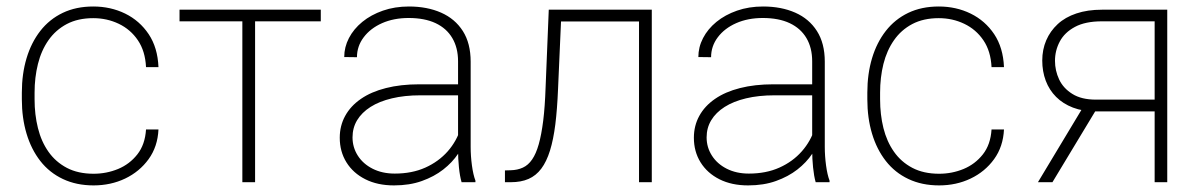

<svg xmlns="http://www.w3.org/2000/svg" viewBox="-20 -558 3679 588"><path d="M266.6 -25.9Q306.2 -25.9 341.6 -40.5Q377 -55.2 400.6 -85.2Q424.3 -115.2 427.2 -161.6H465.3Q462.9 -108.9 435.1 -70.6Q407.2 -32.2 363.3 -11.2Q319.3 9.8 266.6 9.8Q213.9 9.8 172.6 -9.8Q131.3 -29.3 103.5 -64.9Q75.7 -100.6 61.3 -148.7Q46.9 -196.8 46.9 -253.9V-274.4Q46.9 -331.5 61.3 -379.6Q75.7 -427.7 103.5 -463.4Q131.3 -499 172.1 -518.6Q212.9 -538.1 265.6 -538.1Q318.8 -538.1 363.3 -516.4Q407.7 -494.6 435.3 -453.4Q462.9 -412.1 465.3 -352.5H427.2Q424.8 -401.4 402.3 -434.6Q379.9 -467.8 343.8 -485.1Q307.6 -502.4 265.6 -502.4Q218.8 -502.4 184.6 -484.4Q150.4 -466.3 128.4 -434.8Q106.4 -403.3 96.2 -362.1Q85.9 -320.8 85.9 -274.4V-253.9Q85.9 -207 96.2 -165.8Q106.4 -124.5 128.4 -93.3Q150.4 -62 184.8 -43.9Q219.2 -25.9 266.6 -25.9Z M761.2 -528.3V0H722.2V-528.3ZM962.4 -528.3V-492.7H529.8V-528.3Z M1382.8 -97.2V-370.1Q1382.8 -411.6 1365.2 -441.4Q1347.7 -471.2 1314 -487.1Q1280.3 -502.9 1231.4 -502.9Q1186 -502.9 1150.1 -487.1Q1114.3 -471.2 1093.8 -443.8Q1073.2 -416.5 1073.2 -382.8L1034.2 -383.3Q1034.2 -413.6 1048.6 -441.4Q1063 -469.2 1089.6 -491Q1116.2 -512.7 1152.6 -525.4Q1189 -538.1 1232.4 -538.1Q1288.1 -538.1 1330.8 -519.3Q1373.5 -500.5 1397.5 -462.9Q1421.4 -425.3 1421.4 -369.1V-108.4Q1421.4 -80.1 1425.3 -51.3Q1429.2 -22.5 1436 -4.9V0H1393.6Q1388.2 -18.6 1385.5 -45.4Q1382.8 -72.3 1382.8 -97.2ZM1395.5 -299.8 1396.5 -266.1H1267.6Q1218.8 -266.1 1180.2 -256.8Q1141.6 -247.6 1114.7 -230.5Q1087.9 -213.4 1073.7 -189.9Q1059.6 -166.5 1059.6 -137.2Q1059.6 -106.9 1075.7 -81.5Q1091.8 -56.2 1121.1 -41.3Q1150.4 -26.4 1189 -26.4Q1241.7 -26.4 1282.5 -44.7Q1323.2 -63 1351.1 -94.5Q1378.9 -126 1391.6 -167.5L1408.7 -139.2Q1400.4 -113.3 1382.8 -86.9Q1365.2 -60.5 1337.4 -38.8Q1309.6 -17.1 1272 -3.7Q1234.4 9.8 1186.5 9.8Q1136.2 9.8 1098.9 -9Q1061.5 -27.8 1041 -60.8Q1020.5 -93.8 1020.5 -136.2Q1020.5 -172.9 1037.1 -203.1Q1053.7 -233.4 1085.2 -255.1Q1116.7 -276.9 1161.9 -288.3Q1207 -299.8 1263.7 -299.8Z M1947.8 -528.3V-492.2H1672.9V-528.3ZM1976.1 -528.3V0H1937V-528.3ZM1660.6 -528.3H1699.7L1689 -285.2Q1686.5 -224.1 1680.7 -177.2Q1674.8 -130.4 1664.3 -96.7Q1653.8 -63 1637.7 -41.5Q1621.6 -20 1598.6 -10Q1575.7 0 1544.4 0H1526.4V-36.1L1543.9 -36.6Q1564.9 -37.1 1581.3 -44.7Q1597.7 -52.2 1609.6 -69.6Q1621.6 -86.9 1629.9 -116.2Q1638.2 -145.5 1643.6 -188.5Q1648.9 -231.4 1650.9 -291Z M2467.3 -97.2V-370.1Q2467.3 -411.6 2449.7 -441.4Q2432.1 -471.2 2398.4 -487.1Q2364.7 -502.9 2315.9 -502.9Q2270.5 -502.9 2234.6 -487.1Q2198.7 -471.2 2178.2 -443.8Q2157.7 -416.5 2157.7 -382.8L2118.7 -383.3Q2118.7 -413.6 2133.1 -441.4Q2147.5 -469.2 2174.1 -491Q2200.7 -512.7 2237.1 -525.4Q2273.4 -538.1 2316.9 -538.1Q2372.6 -538.1 2415.3 -519.3Q2458 -500.5 2481.9 -462.9Q2505.9 -425.3 2505.9 -369.1V-108.4Q2505.9 -80.1 2509.8 -51.3Q2513.7 -22.5 2520.5 -4.9V0H2478Q2472.7 -18.6 2470 -45.4Q2467.3 -72.3 2467.3 -97.2ZM2480 -299.8 2481 -266.1H2352.1Q2303.2 -266.1 2264.6 -256.8Q2226.1 -247.6 2199.2 -230.5Q2172.4 -213.4 2158.2 -189.9Q2144 -166.5 2144 -137.2Q2144 -106.9 2160.2 -81.5Q2176.3 -56.2 2205.6 -41.3Q2234.9 -26.4 2273.4 -26.4Q2326.2 -26.4 2366.9 -44.7Q2407.7 -63 2435.5 -94.5Q2463.4 -126 2476.1 -167.5L2493.2 -139.2Q2484.9 -113.3 2467.3 -86.9Q2449.7 -60.5 2421.9 -38.8Q2394 -17.1 2356.4 -3.7Q2318.8 9.8 2271 9.8Q2220.7 9.8 2183.3 -9Q2146 -27.8 2125.5 -60.8Q2105 -93.8 2105 -136.2Q2105 -172.9 2121.6 -203.1Q2138.2 -233.4 2169.7 -255.1Q2201.2 -276.9 2246.3 -288.3Q2291.5 -299.8 2348.1 -299.8Z M2856 -25.9Q2895.5 -25.9 2930.9 -40.5Q2966.3 -55.2 2990 -85.2Q3013.7 -115.2 3016.6 -161.6H3054.7Q3052.2 -108.9 3024.4 -70.6Q2996.6 -32.2 2952.6 -11.2Q2908.7 9.8 2856 9.8Q2803.2 9.8 2762 -9.8Q2720.7 -29.3 2692.9 -64.9Q2665 -100.6 2650.6 -148.7Q2636.2 -196.8 2636.2 -253.9V-274.4Q2636.2 -331.5 2650.6 -379.6Q2665 -427.7 2692.9 -463.4Q2720.7 -499 2761.5 -518.6Q2802.2 -538.1 2855 -538.1Q2908.2 -538.1 2952.6 -516.4Q2997.1 -494.6 3024.7 -453.4Q3052.2 -412.1 3054.7 -352.5H3016.6Q3014.2 -401.4 2991.7 -434.6Q2969.2 -467.8 2933.1 -485.1Q2897 -502.4 2855 -502.4Q2808.1 -502.4 2773.9 -484.4Q2739.7 -466.3 2717.8 -434.8Q2695.8 -403.3 2685.5 -362.1Q2675.3 -320.8 2675.3 -274.4V-253.9Q2675.3 -207 2685.5 -165.8Q2695.8 -124.5 2717.8 -93.3Q2739.7 -62 2774.2 -43.9Q2808.6 -25.9 2856 -25.9Z M3300.8 -236.3H3345.7L3203.1 0H3158.7ZM3354.5 -528.3H3554.7V0H3516.1V-492.7H3354.5Q3303.7 -492.7 3272 -475.6Q3240.2 -458.5 3225.6 -430.9Q3210.9 -403.3 3210.9 -371.6Q3210.9 -341.8 3223.6 -314.7Q3236.3 -287.6 3264.2 -270.3Q3292 -252.9 3335.9 -252.9H3534.7V-216.8H3335.9Q3296.4 -216.8 3265.9 -228.5Q3235.4 -240.2 3214.4 -261.2Q3193.4 -282.2 3182.6 -310.8Q3171.9 -339.4 3171.9 -372.6Q3171.9 -406.2 3184.1 -434.6Q3196.3 -462.9 3219.2 -484.1Q3242.2 -505.4 3276.4 -516.8Q3310.5 -528.3 3354.5 -528.3Z"/></svg>

Font: Roboto ExtraLight
Style: Regular
Weight: 250
Designer: Christian Robertson
Foundry: Google
Version: Version 3.009; 2024